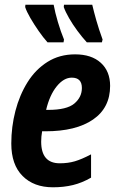

<svg xmlns="http://www.w3.org/2000/svg" viewBox="-20 -786 503 816"><path d="M205 10Q124 10 76 -38Q28 -86 28 -176Q28 -247 45.5 -314.5Q63 -382 97 -436.5Q131 -491 182 -523Q233 -555 299 -555Q369 -555 408.5 -519Q448 -483 448 -421Q448 -328 375.5 -278Q303 -228 173 -228H159Q155 -206 155 -184Q155 -92 234 -92Q269 -92 298 -100.5Q327 -109 367 -130V-31Q329 -9 290 0.5Q251 10 205 10ZM185 -319Q264 -319 296 -346Q328 -373 328 -412Q328 -456 285 -456Q251 -456 221 -419Q191 -382 176 -319ZM349 -606Q329 -628 309 -655Q289 -682 273.5 -709Q258 -736 251 -756L252 -766H372Q379 -736 389.5 -699Q400 -662 416 -618L413 -606ZM182 -606Q164 -626 144.5 -654Q125 -682 109 -709.5Q93 -737 87 -756L88 -766H208Q214 -733 226 -692.5Q238 -652 252 -618L250 -606Z"/></svg>

Font: Noto Sans Condensed
Style: Bold Italic
Weight: 700
Width: 3
Italic angle: -12°
Designer: Monotype Design Team
Foundry: Monotype Imaging Inc.
Version: Version 2.013; ttfautohint (v1.8.4.7-5d5b)